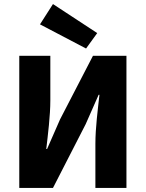

<svg xmlns="http://www.w3.org/2000/svg" viewBox="-20 -926 719 946"><path d="M75 0H241L402 -314L466 -459H470C462 -387 450 -296 450 -218V0H603V-651H438L276 -338L212 -192H208C216 -262 228 -355 228 -433V-651H75ZM404 -687 459 -763 241 -906 177 -806Z"/></svg>

Font: DAIFUKU Sans
Style: Bold
Weight: 700
Designer: Original font ‘Source Han Sans JP’ : Paul D. Hunt
Foundry: Daifuku
Version: Version 1.000